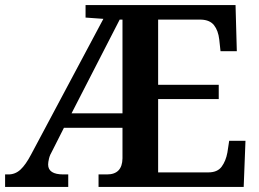

<svg xmlns="http://www.w3.org/2000/svg" viewBox="-20 -734 1019 754"><path d="M0 0V-49H13Q40 -49 60.5 -68Q81 -87 102 -127L386 -660L316 -665V-714H905L910 -533H846L841 -579Q837 -614 820.5 -635Q804 -656 769 -657H601V-401H839V-345H601V-57H798Q834 -57 850.5 -79.5Q867 -102 873 -135L880 -181H944L937 0H367V-49H400Q460 -49 461 -112V-232H231L185 -141Q176 -126 172.5 -111.5Q169 -97 169 -88Q169 -49 229 -49H248V0ZM261 -289H461V-657H450Z"/></svg>

Font: Noto Serif Tibetan SemiBold
Style: Regular
Weight: 600
Designer: Monotype Design Team
Foundry: Monotype Imaging Inc.
Version: Version 2.103; ttfautohint (v1.8.4.7-5d5b)